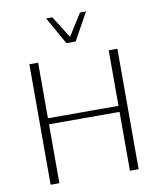

<svg xmlns="http://www.w3.org/2000/svg" viewBox="-101 -1035 932 1115"><g transform="rotate(-10 365.5 -478.0)"><path d="M106 0V-710.4H157.7V-382.8H573.7V-710.4H625V0H573.7V-347.2H157.7V0ZM338.9 -793.9 248 -955.6H284.7L366.2 -825.7L447.8 -955.6H483.4L393.6 -793.9Z"/></g></svg>

Font: Comme Thin
Style: Regular
Weight: 250
Version: Version 1.000;gftools[0.9.27]